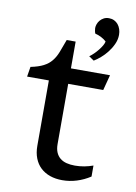

<svg xmlns="http://www.w3.org/2000/svg" viewBox="-88 -840 642 907"><g transform="rotate(10 232.5 -386.0)"><path d="M299.3 -588.9Q309.6 -596.2 320.3 -606.7Q331.1 -617.2 340.1 -628.7Q349.1 -640.1 355.5 -651.1Q361.8 -662.1 363.3 -670.9Q358.9 -675.3 352.5 -679.7Q346.2 -684.1 338.9 -688Q331.5 -691.9 323.7 -694.8Q315.9 -697.8 309.1 -699.2Q306.6 -704.6 305.2 -712.2Q303.7 -719.7 303.7 -725.1Q303.7 -734.4 307.4 -744.4Q311 -754.4 318.1 -762.7Q325.2 -771 335.7 -776.6Q346.2 -782.2 360.4 -782.2Q374 -782.2 385.3 -776.9Q396.5 -771.5 404.3 -762Q412.1 -752.4 416.3 -739.7Q420.4 -727.1 420.4 -712.9Q420.4 -690.4 410.6 -668.7Q400.9 -647 386.2 -628.2Q371.6 -609.4 354.7 -595Q337.9 -580.6 323.7 -572.3ZM131.3 -443.4H26.9L34.7 -491.2Q72.8 -499 95.7 -511Q118.7 -522.9 133.5 -541Q148.4 -559.1 158.4 -584.7Q168.5 -610.4 181.2 -646H224.1V-517.6H411.6L392.1 -443.4H224.1V-154.3Q224.1 -130.9 231.2 -114.5Q238.3 -98.1 251 -87.9Q263.7 -77.6 281.7 -73Q299.8 -68.4 321.8 -68.4Q344.2 -68.4 366.5 -72.5Q388.7 -76.7 408.7 -84V-31.2Q377.9 -11.2 344 -0.7Q310.1 9.8 274.9 9.8Q242.2 9.8 215.8 0.5Q189.5 -8.8 170.7 -26.4Q151.9 -43.9 141.6 -70.1Q131.3 -96.2 131.3 -129.9Z"/></g></svg>

Font: Proza Libre
Style: Regular
Weight: 400
Designer: Jasper de Waard
Foundry: Jasper de Waard
Version: Version 1.001; ttfautohint (v1.4.1.8-43bc)